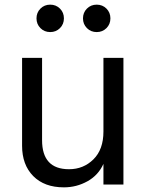

<svg xmlns="http://www.w3.org/2000/svg" viewBox="-20 -794 631 826"><path d="M511 0H425V-89Q403 -40 356 -14Q309 12 255 12Q171 12 123 -36.5Q75 -85 75 -167V-545H161V-191Q161 -66 277 -66Q339 -66 382 -108.5Q425 -151 425 -228V-545H511ZM137 -715Q137 -740 154 -757Q171 -774 196 -774Q221 -774 238 -757Q255 -740 255 -715Q255 -690 238 -673Q221 -656 196 -656Q171 -656 154 -673Q137 -690 137 -715ZM396 -774Q421 -774 438 -757Q455 -740 455 -715Q455 -690 438 -673Q421 -656 396 -656Q371 -656 354 -673Q337 -690 337 -715Q337 -740 354 -757Q371 -774 396 -774Z"/></svg>

Font: Application
Style: Regular
Weight: 400
Designer: Wei Huang
Foundry: Wei Huang
Version: Version 0.012